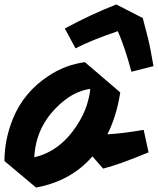

<svg xmlns="http://www.w3.org/2000/svg" viewBox="-54 -815 709 862"><path d="M361 -113Q265 -2 108 27L-34 -92Q-34 -188 4 -282Q52 -400 162 -473Q238 -524 327 -536L486 -400Q469 -292 428 -212Q500 -216 591 -232L613 -131Q483 -77 409 -58ZM100 -109Q214 -135 290 -250Q322 -299 336 -344Q350 -389 351 -416Q270 -405 197 -330Q106 -237 100 -109ZM475 -675Q359 -636 285 -598L237 -687Q349 -748 468 -795L587 -734Q614 -634 621.5 -592.5Q629 -551 635 -518L536 -493Q507 -602 475 -675Z"/></svg>

Font: Vampiro One
Style: Regular
Weight: 400
Designer: Riccardo De Franceschi
Foundry: Sorkin Type Co.
Version: Version 1.002